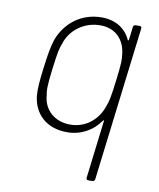

<svg xmlns="http://www.w3.org/2000/svg" viewBox="-81 -574 690 835"><g transform="rotate(10 264.5 -156.0)"><path d="M441 -492 434 -435C433 -431 430 -430 429 -433C407 -481 363 -510 301 -510C212 -510 143 -456 114 -378C103 -345 97 -307 90 -252C83 -198 79 -158 82 -125C91 -46 147 8 238 8C299 8 351 -21 384 -69C386 -72 389 -71 388 -67L357 188C356 194 360 198 366 198H384C390 198 394 194 395 188L478 -492C479 -498 476 -502 470 -502H452C446 -502 441 -498 441 -492ZM387 -133C368 -74 316 -27 246 -27C175 -27 129 -73 124 -132C120 -154 118 -170 128 -250C138 -330 142 -345 151 -368C170 -430 230 -475 301 -475C373 -475 410 -426 416 -368C419 -347 420 -331 410 -252C400 -171 396 -156 387 -133Z"/></g></svg>

Font: Barlow ExtraLight
Style: Italic
Weight: 275
Italic angle: -7°
Designer: Jeremy Tribby
Foundry: Tribby Type
Version: Version 1.422;hotconv 1.0.109;makeotfexe 2.5.65596